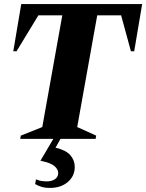

<svg xmlns="http://www.w3.org/2000/svg" viewBox="-20 -680 716 940"><path d="M79 0 82 -16 187 -58 285 -605H168L61 -429H45L84 -660H676L637 -429H621L573 -605H456L358 -58L451 -16L448 0H276L252 43Q303 55 324.5 80Q346 105 346 137Q346 182 312 211Q278 240 225 240Q200 240 182.5 234.5Q165 229 152 221L156 199H160Q169 204 183 206Q197 208 209 208Q234 208 249.5 197Q265 186 265 167Q265 149 246.5 133Q228 117 178 107L241 0Z"/></svg>

Font: Spectral SC ExtraBold
Style: Italic
Weight: 800
Italic angle: -10°
Designer: Jean-Baptiste Levee
Foundry: Production Type
Version: Version 2.001